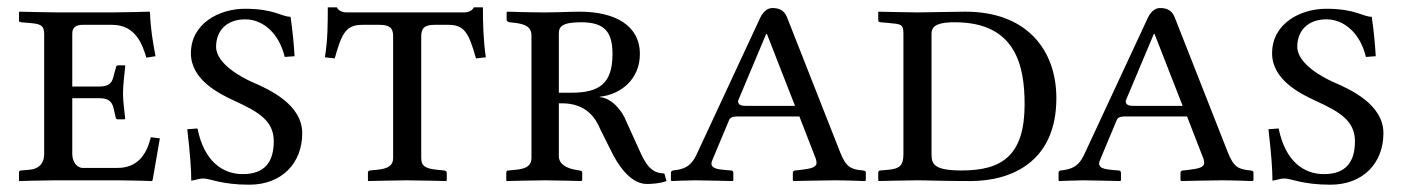

<svg xmlns="http://www.w3.org/2000/svg" viewBox="-20 -494 3848 526"><path d="M307 0C337 0 396 2 396 2L398 0L418 -115L393 -118C381 -66 353 -34 302 -34H207C189 -34 178 -53 178 -72V-225H253C279 -225 288 -214 292 -194L297 -172C297 -169 299 -167 304 -167H321L323 -169C321 -192 317 -213 317 -238C317 -262 321 -290 323 -312C323 -314 323 -315 321 -315H304C300 -315 298 -313 298 -310L292 -289C288 -269 281 -257 253 -257H178V-402C178 -419 188 -426 207 -426H287C351 -426 370 -373 381 -336L406 -340C399 -378 392 -417 391 -460L389 -462C389 -462 318 -460 288 -460H141C111 -460 33 -462 33 -462L32 -460V-437C32 -436 32 -434 38 -433L61 -431C89 -429 101 -425 101 -402V-72C101 -52 92 -32 61 -29L38 -27C33 -27 32 -24 32 -22V0L33 2C33 2 102 0 132 0Z M776 -448C751 -448 732 -470 651 -470C581 -470 503 -430 503 -348C503 -275 581 -237 622 -218C687 -188 730 -164 730 -107C730 -49 704 -17 645 -17C589 -17 539 -53 521 -142L493 -140C501 -72 504 -28 504 1C518 -1 525 -5 537 -5C556 -5 586 12 663 12C752 12 808 -47 808 -129C808 -208 718 -249 669 -270C645 -281 572 -318 572 -366C572 -409 600 -441 652 -441C701 -441 745 -402 760 -338L787 -340C785 -373 782 -407 776 -448Z M1208 -426C1251 -426 1264 -406 1284 -334L1311 -337C1304 -385 1303 -430 1303 -474H1278C1276 -468 1267 -460 1251 -460H930C914 -460 905 -468 903 -474H878C878 -430 878 -384 870 -337L897 -334C917 -406 929 -426 974 -426H1019C1048 -426 1057 -417 1057 -395V-61C1057 -41 1044 -32 1014 -29L994 -27C990 -27 988 -24 988 -21V0L989 2C989 2 1066 0 1094 0C1124 0 1202 2 1202 2L1204 0V-21C1204 -24 1200 -27 1197 -27L1177 -29C1146 -32 1134 -39 1134 -61V-394C1134 -417 1143 -426 1171 -426Z M1658 -346C1658 -264 1621 -240 1545 -240H1511V-402C1511 -421 1520 -433 1572 -433C1636 -433 1658 -407 1658 -346ZM1436 -62C1436 -42 1425 -32 1394 -29L1373 -27C1369 -27 1367 -25 1367 -21V0L1368 2C1368 2 1444 0 1472 0C1502 0 1572 2 1572 2L1575 0V-21C1575 -25 1572 -26 1568 -27L1556 -29C1533 -33 1511 -44 1511 -66V-211H1519C1587 -211 1612 -170 1625 -139L1655 -79C1669 -50 1704 10 1752 10C1765 10 1787 9 1806 2L1800 -19C1764 -19 1749 -43 1730 -86L1696 -161C1684 -192 1656 -225 1623 -228V-229C1681 -235 1733 -277 1733 -346C1733 -425 1664 -462 1568 -462C1543 -462 1509 -460 1472 -460C1432 -460 1370 -462 1370 -462L1368 -460V-439C1368 -437 1372 -433 1376 -433C1409 -430 1436 -426 1436 -397Z M1977 -164C1979 -171 1986 -175 1999 -175H2170L2215 -59C2216 -55 2217 -51 2217 -48C2217 -35 2200 -32 2177 -29L2159 -27C2155 -27 2152 -24 2152 -21V0L2154 2C2154 2 2238 0 2266 0C2296 0 2349 2 2349 2L2352 0V-21C2352 -24 2351 -26 2344 -27C2311 -30 2298 -36 2282 -76L2136 -447C2129 -464 2117 -472 2096 -472C2087 -472 2073 -467 2063 -446L1888 -70C1871 -34 1849 -30 1824 -27C1821 -27 1818 -24 1818 -21V0L1820 2C1820 2 1865 0 1885 0C1904 0 1987 2 1987 2L1989 0V-21C1989 -24 1986 -27 1983 -27L1970 -28C1945 -30 1929 -33 1929 -46C1929 -49 1931 -54 1933 -59ZM2158 -204H2022C2002 -204 2002 -213 2002 -218L2079 -401H2081Z M2386 -21V0L2387 2C2387 2 2463 0 2493 0C2524 0 2559 2 2639 2C2750 2 2874 -50 2874 -225C2874 -358 2792 -462 2625 -462C2599 -462 2512 -460 2493 -460C2475 -460 2387 -462 2387 -462L2386 -460V-438C2386 -435 2389 -433 2393 -433L2415 -431C2448 -428 2455 -428 2455 -402V-72C2455 -41 2445 -32 2415 -29L2392 -27C2388 -27 2386 -24 2386 -21ZM2532 -72V-402C2532 -427 2557 -433 2596 -433C2764 -433 2787 -312 2787 -208C2787 -68 2725 -27 2615 -27C2539 -27 2532 -44 2532 -72Z M3039 -164C3041 -171 3048 -175 3061 -175H3232L3277 -59C3278 -55 3279 -51 3279 -48C3279 -35 3262 -32 3239 -29L3221 -27C3217 -27 3214 -24 3214 -21V0L3216 2C3216 2 3300 0 3328 0C3358 0 3411 2 3411 2L3414 0V-21C3414 -24 3413 -26 3406 -27C3373 -30 3360 -36 3344 -76L3198 -447C3191 -464 3179 -472 3158 -472C3149 -472 3135 -467 3125 -446L2950 -70C2933 -34 2911 -30 2886 -27C2883 -27 2880 -24 2880 -21V0L2882 2C2882 2 2927 0 2947 0C2966 0 3049 2 3049 2L3051 0V-21C3051 -24 3048 -27 3045 -27L3032 -28C3007 -30 2991 -33 2991 -46C2991 -49 2993 -54 2995 -59ZM3220 -204H3084C3064 -204 3064 -213 3064 -218L3141 -401H3143Z M3738 -448C3713 -448 3694 -470 3613 -470C3543 -470 3465 -430 3465 -348C3465 -275 3543 -237 3584 -218C3649 -188 3692 -164 3692 -107C3692 -49 3666 -17 3607 -17C3551 -17 3501 -53 3483 -142L3455 -140C3463 -72 3466 -28 3466 1C3480 -1 3487 -5 3499 -5C3518 -5 3548 12 3625 12C3714 12 3770 -47 3770 -129C3770 -208 3680 -249 3631 -270C3607 -281 3534 -318 3534 -366C3534 -409 3562 -441 3614 -441C3663 -441 3707 -402 3722 -338L3749 -340C3747 -373 3744 -407 3738 -448Z"/></svg>

Font: Linux Libertine O C
Style: Regular
Weight: 400
Designer: Philipp H. Poll
Foundry: Philipp H. Poll
Version: Version 4.0.3